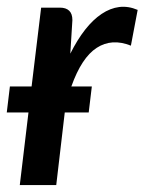

<svg xmlns="http://www.w3.org/2000/svg" viewBox="-22 -533 417 553"><path d="M69 -284 96.5 -511H150.5Q168 -511 177.2 -502.2Q186.5 -493.5 186.5 -475L180.5 -378.5Q200.5 -418.5 223.2 -447.5Q246 -476.5 270.8 -493Q295.5 -509.5 321.5 -512.8Q347.5 -516 374.5 -504.5L355 -401.5Q300 -423.5 256.5 -395.2Q213 -367 183.5 -284H242.5L233.5 -209H164.5L140 0H35L60 -209H-2.5L6.5 -284Z"/></svg>

Font: Lato Semibold
Style: Italic
Weight: 600
Italic angle: -7°
Designer: Lukasz Dziedzic
Foundry: tyPoland Lukasz Dziedzic
Version: Version 2.006; 2014-01-15